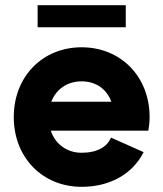

<svg xmlns="http://www.w3.org/2000/svg" viewBox="-20 -702 625 735"><path d="M124 -597.7H461.4V-682.1H124ZM404.8 -175.3C391.1 -140.6 352.5 -117.2 292.5 -117.2C234.9 -117.2 191.4 -151.4 174.3 -201.7H547.9C550.8 -218.3 552.7 -236.3 552.7 -253.9C552.7 -408.7 442.4 -521 292.5 -521C142.6 -521 32.7 -408.7 32.7 -253.9C32.7 -99.1 142.6 13.2 292.5 13.2C397.5 13.2 486.3 -33.2 529.8 -119.6ZM292.5 -390.6C348.1 -390.6 388.7 -360.4 406.2 -312.5H176.3C194.8 -360.4 237.3 -390.6 292.5 -390.6Z"/></svg>

Font: Giphurs ExtraBold
Style: Regular
Weight: 800
Version: Version 1.000